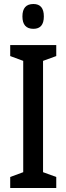

<svg xmlns="http://www.w3.org/2000/svg" viewBox="-20 -939 332 959"><path d="M261 0H31V-55L96 -79V-635L31 -659V-714H261V-659L195 -635V-79L261 -55ZM147 -919Q199 -919 199 -857Q199 -795 147 -795Q92 -795 92 -857Q92 -919 147 -919Z"/></svg>

Font: Noto Sans Sinhala ExtraCondensed Medium
Style: Regular
Weight: 500
Width: 2
Designer: Jelle Bosma - Monotype Design Team
Foundry: Monotype Imaging Inc.
Version: Version 2.006; ttfautohint (v1.8.4.7-5d5b)